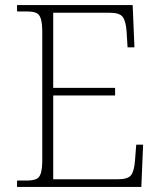

<svg xmlns="http://www.w3.org/2000/svg" viewBox="-20 -734 633 754"><path d="M47 0V-25H84Q108 -25 121.5 -30.5Q135 -36 140.5 -54Q146 -72 146 -108V-605Q146 -642 140.5 -660Q135 -678 122 -683.5Q109 -689 84 -689H47V-714H501L508 -548H481L477 -612Q474 -651 462 -667.5Q450 -684 410 -684H189V-389H432V-359H189V-30H442Q483 -30 495 -46.5Q507 -63 510 -102L515 -166H542L535 0Z"/></svg>

Font: Noto Serif Tamil ExtraLight
Style: Italic
Weight: 200
Italic angle: -12°
Designer: Indian Type Foundry, Tom Grace, and the Monotype Design Team
Foundry: Monotype Imaging Inc.
Version: Version 2.003; ttfautohint (v1.8.4.7-5d5b)